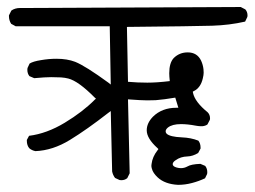

<svg xmlns="http://www.w3.org/2000/svg" viewBox="-20 -573 723 545"><path d="M77.1 -351.1Q108.9 -354 125.2 -354Q141.6 -354 153.1 -353.3Q164.6 -352.5 173.8 -350.1Q202.6 -342.8 249 -295.9L252.4 -293L249 -290Q214.8 -255.4 163.8 -224.6Q112.8 -193.8 62.5 -187.5L56.2 -175.8Q56.2 -174.3 56.2 -173.3Q56.2 -160.6 63 -152.3Q70.3 -146 80.6 -144Q129.9 -146 178.5 -175.8Q227.1 -205.6 287.1 -252.4L294.4 -257.8L298.3 -86.4Q300.3 -76.2 306.6 -67.9L319.3 -62Q321.8 -61.5 324.2 -61.5Q334.5 -61.5 341.3 -67.4L348.1 -81.1L343.3 -291Q381.8 -288.1 397.9 -288.1Q414.1 -288.1 421.9 -288.6Q445.8 -290.5 477.5 -295.9L486.3 -267.1H480.5Q439.9 -267.1 414.1 -241.7Q396.5 -223.6 396.5 -203.1Q396.5 -180.2 426.8 -152.8L429.7 -149.9L427.2 -146.5Q412.6 -127.9 410.2 -107.4Q409.7 -105.5 409.7 -102.3Q409.7 -99.1 411.1 -94.2Q414.1 -82 427.7 -69.3Q448.2 -50.3 485.4 -48.3Q505.4 -48.3 524.9 -53.5Q544.4 -58.6 562 -66.9L567.9 -79.1Q568.4 -81.5 568.4 -84Q568.4 -94.7 562.5 -102.1L548.8 -107.9Q522.5 -106.9 512.2 -100.6Q503.4 -95.7 493.7 -95.7Q487.8 -95.7 481.7 -97.4Q475.6 -99.1 472.9 -101.6Q470.2 -104 470.2 -106.9Q470.2 -112.8 478.5 -118.2Q492.7 -128.4 511.7 -128.9Q527.3 -129.4 542.5 -138.7L549.3 -151.4Q549.3 -152.8 549.3 -153.8Q549.3 -166 543 -173.8Q522 -182.1 496.1 -183.1Q462.4 -184.6 453.1 -193.4Q450.2 -196.3 450.2 -200.2Q450.2 -205.6 456.5 -210.9Q468.8 -220.7 493.7 -220.7Q512.7 -220.7 535.6 -216.3Q543.9 -214.8 548.3 -214.8Q552.7 -214.8 555.2 -214.8Q563.5 -215.8 568.8 -219.7L575.7 -232.9Q576.2 -234.9 576.2 -236.8Q576.2 -247.6 569.3 -254.4Q533.2 -283.7 527.8 -309.6L527.3 -313L530.3 -314.5Q549.8 -324.2 555.7 -350.6Q558.1 -360.4 558.1 -366.7Q558.1 -373 557.6 -376.5Q556.2 -389.2 550.8 -400.9Q539.6 -424.3 512.7 -424.3Q489.3 -424.3 473.1 -408.2Q460.4 -394.5 460.4 -365.2Q460.4 -356.9 461.9 -342.8Q425.8 -338.4 398.2 -338.4Q370.6 -338.4 343.3 -340.8L340.3 -496.6Q533.2 -498.5 582.3 -500Q631.3 -501.5 675.8 -511.7L682.1 -524.9Q682.6 -526.9 682.6 -528.8Q682.6 -539.6 676.3 -546.4L663.1 -553.2L37.1 -550.3Q22.5 -550.3 12.2 -543L5.4 -529.3Q5.4 -528.3 5.4 -527.3Q5.4 -515.1 11.7 -505.4L24.4 -498.5H291.5L294.4 -333L287.6 -338.4Q222.7 -385.7 193.4 -397.5Q170.9 -406.2 140.1 -406.2Q118.7 -406.2 96.2 -402.3Q74.2 -398.9 64 -392.6L58.1 -379.9Q57.6 -377.4 57.6 -375Q57.6 -364.3 63.5 -356.9Z"/></svg>

Font: Bakudai
Style: Light
Weight: 300
Version: Version 1.48